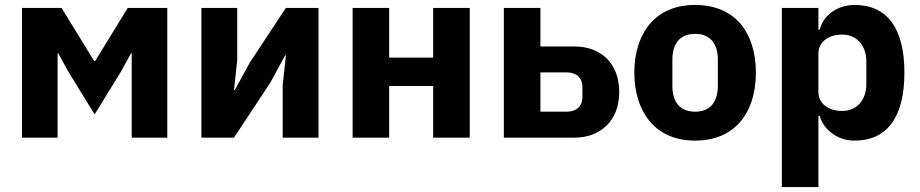

<svg xmlns="http://www.w3.org/2000/svg" viewBox="-20 -557 3723 777"><path d="M69 -525H229L361 -310H365L497 -525H657V0H513V-341H510L470 -268L363 -94L256 -268L216 -341H213V0H69Z M795 -525H940V-314L927 -192H930L991 -304L1137 -525H1269V0H1124V-211L1137 -333H1134L1073 -221L927 0H795Z M1407 -525H1555V-324H1733V-525H1881V0H1733V-209H1555V0H1407Z M2019 -525H2167V-369H2305C2356 -369 2401 -353 2434 -322C2466 -290 2486 -245 2486 -185C2486 -125 2466 -79 2434 -48C2401 -16 2356 0 2305 0H2019ZM2273 -105C2312 -105 2337 -126 2337 -165V-204C2337 -243 2312 -264 2273 -264H2167V-105Z M2793 12C2716 12 2655 -14 2613 -62C2571 -110 2547 -179 2547 -263C2547 -347 2571 -416 2613 -464C2655 -511 2716 -537 2793 -537C2870 -537 2932 -511 2974 -464C3016 -416 3039 -347 3039 -263C3039 -179 3016 -110 2974 -62C2932 -14 2870 12 2793 12ZM2793 -105C2852 -105 2885 -142 2885 -209V-316C2885 -383 2852 -420 2793 -420C2734 -420 2701 -383 2701 -316V-209C2701 -142 2734 -105 2793 -105Z M3144 -525H3292V-437H3297C3312 -496 3370 -537 3438 -537C3571 -537 3640 -442 3640 -263C3640 -84 3571 12 3438 12C3403 12 3372 1 3348 -17C3323 -35 3305 -60 3297 -88H3292V200H3144ZM3389 -108C3445 -108 3486 -150 3486 -217V-308C3486 -375 3445 -417 3389 -417C3333 -417 3292 -388 3292 -340V-185C3292 -137 3333 -108 3389 -108Z"/></svg>

Font: Plexus Sans Bold
Style: Regular
Weight: 700
Version: Version 2.001;PS 002.001;hotconv 1.0.70;makeotf.lib2.5.58329